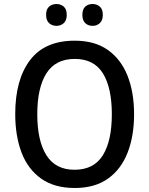

<svg xmlns="http://www.w3.org/2000/svg" viewBox="-20 -928 744 958"><path d="M649 -358Q649 -249 616.5 -166Q584 -83 518.5 -36.5Q453 10 353 10Q251 10 185 -37Q119 -84 87.5 -167Q56 -250 56 -359Q56 -530 129.5 -627.5Q203 -725 353 -725Q453 -725 518.5 -678.5Q584 -632 616.5 -549.5Q649 -467 649 -358ZM166 -358Q166 -226 211.5 -153.5Q257 -81 352 -81Q448 -81 493 -153Q538 -225 538 -358Q538 -490 493.5 -562Q449 -634 353 -634Q257 -634 211.5 -562Q166 -490 166 -358ZM210 -854Q210 -882 225 -895Q240 -908 262 -908Q283 -908 298 -895Q313 -882 313 -854Q313 -826 298 -812.5Q283 -799 262 -799Q240 -799 225 -812.5Q210 -826 210 -854ZM391 -854Q391 -882 405.5 -895Q420 -908 442 -908Q463 -908 478 -895Q493 -882 493 -854Q493 -826 478 -812.5Q463 -799 442 -799Q420 -799 405.5 -812.5Q391 -826 391 -854Z"/></svg>

Font: Noto Sans Tamil SemiCondensed Medium
Style: Regular
Weight: 500
Width: 4
Designer: Jelle Bosma - Monotype Design Team
Foundry: Monotype Imaging Inc.
Version: Version 2.004; ttfautohint (v1.8.4.7-5d5b)